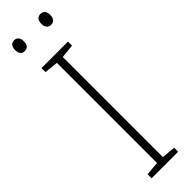

<svg xmlns="http://www.w3.org/2000/svg" viewBox="-304 -887 880 880"><g transform="rotate(-45 136.0 -446.5)"><path d="M23 -858C23 -837 32 -823 51 -823C71 -823 80 -837 80 -858C80 -878 71 -893 51 -893C32 -893 23 -878 23 -858ZM193 -858C193 -837 203 -823 221 -823C242 -823 251 -837 251 -858C251 -879 242 -893 221 -893C203 -893 193 -878 193 -858ZM222 0V-26L155 -32V-681L222 -688V-714H50V-688L117 -681V-32L50 -26V0Z"/></g></svg>

Font: Noto Sans Gurmukhi UI SemiCondensed ExtraLight
Style: Regular
Weight: 200
Width: 4
Designer: Jelle Bosma - Monotype Design Team
Foundry: Monotype Imaging Inc.
Version: Version 2.004